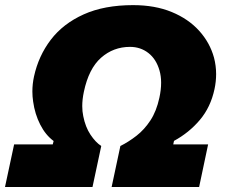

<svg xmlns="http://www.w3.org/2000/svg" viewBox="-42 -748 901 768"><path d="M-22 0 14.5 -170.5H169L172.5 -184Q140 -208 118.8 -249.8Q97.5 -291.5 90.5 -342Q87.5 -362 87.5 -382Q87.5 -412 94 -442Q112 -524.5 161.2 -589Q210.5 -653.5 292.8 -690.5Q375 -727.5 490.5 -727.5Q578 -727.5 644.8 -700Q711.5 -672.5 754.5 -625Q797.5 -577.5 814 -517.5Q822.5 -485 822.5 -451.5Q822.5 -422 816 -391.5Q800.5 -319 757.2 -268Q714 -217 654 -184.5L651 -170.5H790.5L754.5 0H404.5L439.5 -164Q472.5 -180.5 504 -205Q535.5 -229.5 559.8 -266.5Q584 -303.5 595.5 -357Q602.5 -389 602.5 -417Q602.5 -443.5 596 -466Q583 -511.5 551.5 -536Q520 -560.5 478 -560.5Q411.5 -560.5 362.2 -517Q313 -473.5 293.5 -381Q287 -350.5 287 -323.5Q287 -302.5 291 -283.5Q299.5 -240 319.8 -209.5Q340 -179 363 -164L328 0Z"/></svg>

Font: Heraclito ExtraBold
Style: Italic
Weight: 800
Italic angle: -12°
Designer: Kostas Bartsokas (font) & Cristiano Sobral (main changes)
Foundry: Kostas Bartsokas (font) & Cristiano Sobral (main changes)
Version: Version 1.00;July 8, 2020;FontCreator 13.0.0.2655 64-bit